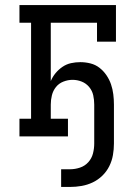

<svg xmlns="http://www.w3.org/2000/svg" viewBox="-20 -540 540 760"><path d="M222 200V130H257Q277 130 296.5 123.5Q316 117 329.5 102Q343 87 348 67.5Q353 48 353 28V-126Q353 -145 349 -163Q345 -181 333 -195.5Q321 -210 303.5 -217Q286 -224 267 -224Q249 -224 231 -217Q213 -210 201.5 -195.5Q190 -181 185.5 -163Q181 -145 181 -126V-70H249V0H57V-70H103V-450H57V-520H439V-375H364V-450H181V-219Q188 -236 200 -250.5Q212 -265 227.5 -275.5Q243 -286 261 -290Q279 -294 298 -294Q318 -294 338 -289Q358 -284 374 -271.5Q390 -259 401.5 -242Q413 -225 419.5 -206Q426 -187 428.5 -166.5Q431 -146 431 -126V28Q431 51 427 74Q423 97 412.5 118Q402 139 385 155.5Q368 172 347 182Q326 192 303 196Q280 200 257 200Z"/></svg>

Font: Iosevka Curly Slab
Style: Regular
Weight: 400
Monospace: yes
Designer: Belleve Invis
Foundry: Belleve Invis
Version: Version 22.1.2; ttfautohint (v1.8.4)